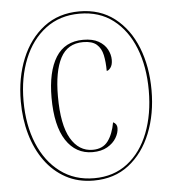

<svg xmlns="http://www.w3.org/2000/svg" viewBox="-52 -773 747 831"><g transform="rotate(-5 321.0 -357.5)"><path d="M322 10Q254 10 201 -19Q148 -48 111.5 -98.5Q75 -149 56 -215.5Q37 -282 37 -358Q37 -461 71 -544Q105 -627 169 -676Q233 -725 323 -725Q413 -725 476 -676Q539 -627 572 -544Q605 -461 605 -358Q605 -255 571.5 -171.5Q538 -88 475 -39Q412 10 322 10ZM325 0Q410 0 470 -46.5Q530 -93 561.5 -174Q593 -255 593 -358Q593 -462 561 -542.5Q529 -623 469 -669Q409 -715 323 -715Q237 -715 175.5 -668.5Q114 -622 81.5 -541.5Q49 -461 49 -359Q49 -255 82.5 -174Q116 -93 178 -46.5Q240 0 325 0ZM328 -113Q255 -113 213 -177Q171 -241 171 -363Q171 -476 210 -538.5Q249 -601 329 -601Q370 -601 395.5 -586.5Q421 -572 433 -549.5Q445 -527 445 -504Q445 -482 436 -470Q427 -458 419 -458Q419 -497 412.5 -527Q406 -557 386.5 -574Q367 -591 328 -591Q260 -591 229.5 -533Q199 -475 199 -367Q199 -243 234 -183Q269 -123 329 -123Q373 -123 395.5 -153Q418 -183 427 -234Q444 -226 444 -208Q444 -187 431 -165Q418 -143 392 -128Q366 -113 328 -113Z"/></g></svg>

Font: Noto Serif Display ExtraCondensed Thin
Style: Regular
Weight: 100
Width: 2
Designer: Monotype Design Team
Foundry: Monotype Imaging Inc.
Version: Version 2.009